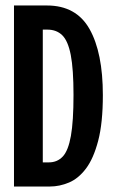

<svg xmlns="http://www.w3.org/2000/svg" viewBox="-20 -680 416 700"><path d="M31 0V-660H151Q258 -660 306.5 -574Q355 -488 355 -333Q355 -232 338 -167Q321 -102 293.5 -65.5Q266 -29 231.5 -14.5Q197 0 162 0ZM153 -572H136V-88H158Q189 -88 209 -109.5Q229 -131 238.5 -184.5Q248 -238 248 -334Q248 -428 238 -479.5Q228 -531 207 -551.5Q186 -572 153 -572Z"/></svg>

Font: Bricolage Grotesque 96pt Condensed Medium
Style: Regular
Weight: 500
Width: 3
Designer: Mathieu Triay
Foundry: Atelier Triay
Version: Version 1.001; ttfautohint (v1.8.4.7-5d5b);gftools[0.9.33.de